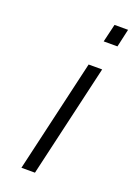

<svg xmlns="http://www.w3.org/2000/svg" viewBox="-135 -746 560 800"><g transform="rotate(20 144.5 -346.0)"><path d="M271 -612 289 -692H229L210 -612ZM128 0 244 -500H184L68 0Z"/></g></svg>

Font: RazerF5 Light
Style: Italic
Weight: 300
Foundry: Razer Inc.
Version: Version 2